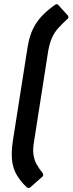

<svg xmlns="http://www.w3.org/2000/svg" viewBox="-20 -743 351 929"><path d="M109 163Q79 134 61 103.5Q43 73 38.5 33.5Q34 -6 42 -60L114 -518Q123 -570 140.5 -605Q158 -640 184 -667Q210 -694 244 -718Q255 -727 262 -719L309 -667Q315 -658 305 -650Q280 -627 261.5 -606.5Q243 -586 231.5 -560Q220 -534 213 -495L145 -60Q138 -21 142 5.5Q146 32 157.5 52.5Q169 73 186 94Q193 104 185 112L127 163Q123 167 118 166.5Q113 166 109 163Z"/></svg>

Font: Sofia Sans Semi Condensed
Style: Bold Italic
Weight: 700
Italic angle: -9°
Version: Version 4.100